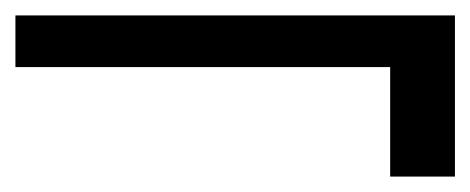

<svg xmlns="http://www.w3.org/2000/svg" viewBox="-30 -452 610 249"><path d="M476 -223V-365H-10V-432H560V-223Z"/></svg>

Font: DM Sans 18pt
Style: Regular
Weight: 400
Designer: Colophon Foundry, Jonny Pinhorn
Foundry: Colophon Foundry
Version: Version 4.004;gftools[0.9.30]